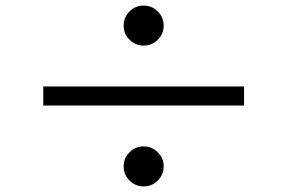

<svg xmlns="http://www.w3.org/2000/svg" viewBox="-20 -723 1040 695"><path d="M499.9 -702.8Q529.9 -702.8 551.1 -681.6Q572.4 -660.4 572.4 -630.5Q572.4 -600.5 551.2 -579.2Q530 -558 500.1 -558Q470.1 -558 448.9 -579.2Q427.6 -600.4 427.6 -630.3Q427.6 -660.2 448.8 -681.5Q470 -702.8 499.9 -702.8ZM863.4 -409.9V-341.1H136.6V-409.9ZM499.9 -193.1Q529.9 -193.1 551.1 -171.9Q572.4 -150.7 572.4 -120.7Q572.4 -90.8 551.2 -69.5Q530 -48.2 500.1 -48.2Q470.1 -48.2 448.9 -69.4Q427.6 -90.6 427.6 -120.5Q427.6 -150.5 448.8 -171.8Q470 -193.1 499.9 -193.1Z"/></svg>

Font: Noto Sans TC
Style: Regular
Weight: 100
Designer: Ryoko NISHIZUKA 西塚涼子 (kana, bopomofo & ideographs); Paul D. Hunt (Latin, Greek & Cyrillic); Sandoll Communications 산돌커뮤니
Foundry: Adobe
Version: Version 2.004;hotconv 1.0.118;makeotfexe 2.5.65603